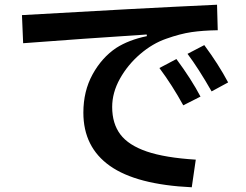

<svg xmlns="http://www.w3.org/2000/svg" viewBox="-20 -759 1040 813"><path d="M792 34Q558 23 445.5 -56.5Q333 -136 333 -282Q333 -373 372 -444Q411 -515 472 -556Q525 -590 602 -606L601 -613L574 -611Q341 -596 78 -576L73 -695Q554 -723 899 -739L902 -631Q839 -630 791 -623Q743 -616 684 -595Q626 -575 573.5 -530Q521 -485 488 -426Q455 -367 455 -306Q455 -236 489.5 -190Q524 -144 601.5 -117.5Q679 -91 809 -83ZM876 -372Q820 -470 774 -531L845 -568Q905 -487 946 -410ZM756 -313Q710 -397 655 -471L727 -509Q790 -424 829 -350Z"/></svg>

Font: IBM Plex Sans JP SemiBold
Style: Regular
Weight: 600
Designer: Mike Abbink; Paul van der Laan; Pieter van Rosmalen; Wujin Sim; Yejin Wi; Jinhee Kim; Boomi Park; Yona Kim; Kichan Ma
Foundry: Sandoll Inc.
Version: Version 1.001